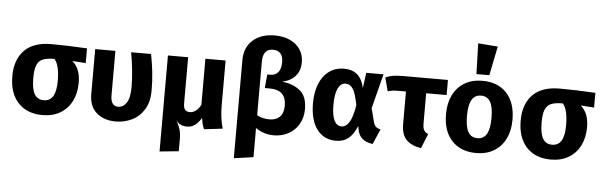

<svg xmlns="http://www.w3.org/2000/svg" viewBox="-59 -1055 4697 1496"><g transform="rotate(5 2289.5 -307.0)"><path d="M593 -416 488 -423Q552 -369 552 -259Q552 -177 520.5 -114.5Q489 -52 430.5 -17.5Q372 17 292 17Q171 17 101.5 -57.5Q32 -132 32 -266Q32 -394 103 -467Q174 -540 315 -540Q438 -540 593 -531ZM388 -259Q388 -380 348 -427H347Q288 -427 256 -413.5Q224 -400 210 -365.5Q196 -331 196 -265Q196 -178 219.5 -138.5Q243 -99 292 -99Q340 -99 364 -138.5Q388 -178 388 -259Z M1123 -248Q1123 -158 1086 -98.5Q1049 -39 990 -11Q931 17 864 17Q774 17 715.5 -32.5Q657 -82 657 -180V-531H815V-183Q815 -99 875 -99Q913 -99 939 -137.5Q965 -176 965 -261Q965 -383 938 -531H1094Q1108 -458 1115.5 -391Q1123 -324 1123 -248Z M1556 17Q1547 -2 1542.5 -20Q1538 -38 1533 -69Q1512 -33 1484.5 -12.5Q1457 8 1425 8Q1395 8 1374 -1Q1353 -10 1336 -34Q1356 3 1365.5 34Q1375 65 1375 113V205L1226 220V-531H1384V-167Q1384 -106 1434 -106Q1457 -106 1479 -121.5Q1501 -137 1519 -170V-531H1677V-182Q1677 -78 1701 0Z M2326 -207Q2326 -141 2296.5 -90Q2267 -39 2215.5 -11Q2164 17 2100 17Q2022 17 1959 -28V200L1807 222V-546Q1807 -645 1871.5 -702Q1936 -759 2042 -759Q2111 -759 2162.5 -735Q2214 -711 2242 -668Q2270 -625 2270 -570Q2270 -504 2234 -462Q2198 -420 2131 -405Q2212 -397 2269 -353.5Q2326 -310 2326 -207ZM2167 -220Q2167 -344 2039 -344H2000L2010 -451H2034Q2073 -451 2095 -477.5Q2117 -504 2117 -556Q2117 -602 2096.5 -624.5Q2076 -647 2039 -647Q1959 -647 1959 -547V-128Q1998 -104 2059 -104Q2108 -104 2137.5 -133Q2167 -162 2167 -220Z M2761 -410 2777 -531H2912L2843 -260L2870 -155Q2876 -130 2889.5 -118Q2903 -106 2926 -101L2875 17Q2776 4 2758 -77L2751 -113Q2725 -48 2686 -15.5Q2647 17 2587 17Q2493 17 2438.5 -55Q2384 -127 2384 -261Q2384 -345 2410 -410Q2436 -475 2485.5 -511.5Q2535 -548 2603 -548Q2732 -548 2761 -410ZM2544 -261Q2544 -176 2564.5 -137Q2585 -98 2620 -98Q2655 -98 2680 -136Q2705 -174 2722 -272Q2705 -363 2683 -398Q2661 -433 2624 -433Q2587 -433 2565.5 -390Q2544 -347 2544 -261Z M3256 -413V-179Q3256 -143 3265.5 -125.5Q3275 -108 3299 -97L3253 17Q3174 3 3136 -37.5Q3098 -78 3098 -158V-413H3050Q3013 -413 2996 -411Q2979 -409 2956 -402L2928 -508Q2957 -521 2987.5 -526Q3018 -531 3069 -531H3416V-413Z M3944 -265Q3944 -180 3912.5 -116.5Q3881 -53 3822.5 -18Q3764 17 3684 17Q3563 17 3493.5 -57.5Q3424 -132 3424 -266Q3424 -351 3455.5 -414.5Q3487 -478 3545.5 -513Q3604 -548 3684 -548Q3806 -548 3875 -473.5Q3944 -399 3944 -265ZM3588 -266Q3588 -179 3611.5 -139Q3635 -99 3684 -99Q3732 -99 3756 -139.5Q3780 -180 3780 -265Q3780 -352 3756.5 -392Q3733 -432 3684 -432Q3636 -432 3612 -391.5Q3588 -351 3588 -266ZM3780 -824 3734 -596H3633L3626 -836Z M4569 -416 4464 -423Q4528 -369 4528 -259Q4528 -177 4496.5 -114.5Q4465 -52 4406.5 -17.5Q4348 17 4268 17Q4147 17 4077.5 -57.5Q4008 -132 4008 -266Q4008 -394 4079 -467Q4150 -540 4291 -540Q4414 -540 4569 -531ZM4364 -259Q4364 -380 4324 -427H4323Q4264 -427 4232 -413.5Q4200 -400 4186 -365.5Q4172 -331 4172 -265Q4172 -178 4195.5 -138.5Q4219 -99 4268 -99Q4316 -99 4340 -138.5Q4364 -178 4364 -259Z"/></g></svg>

Font: FiraGOUPP
Style: Bold
Weight: 700
Designer: bBox Type
Foundry: bBox Type GmbH
Version: Version 1.001